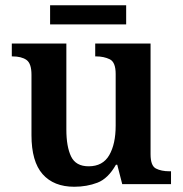

<svg xmlns="http://www.w3.org/2000/svg" viewBox="-20 -702 696 732"><path d="M263 10Q185 10 142.5 -38Q100 -86 100 -187V-417Q100 -460 81 -473.5Q62 -487 27 -487H25V-536H233V-208Q233 -143 251 -105.5Q269 -68 318 -68Q372 -68 396.5 -110.5Q421 -153 421 -223V-420Q421 -465 398.5 -476Q376 -487 346 -487H343V-536H554V-114Q554 -70 574.5 -59.5Q595 -49 626 -49H632V0H446L427 -74H422Q392 -21 351.5 -5.5Q311 10 263 10ZM171 -609V-682H461V-609Z"/></svg>

Font: Noto Serif Tibetan SemiBold
Style: Regular
Weight: 600
Designer: Monotype Design Team
Foundry: Monotype Imaging Inc.
Version: Version 2.103; ttfautohint (v1.8.4.7-5d5b)